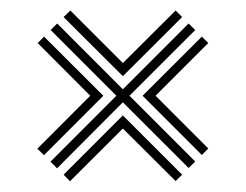

<svg xmlns="http://www.w3.org/2000/svg" viewBox="-20 -559 468 366"><path d="M76.2 -250.8 201.8 -376.5 76.5 -501.8 89 -514.2 214.2 -388.8 339.5 -514.2 352.2 -501.8 226.8 -376.5 352.2 -251 339.5 -238.8 214.2 -364 88.8 -238.2ZM51.2 -275.5 152 -376.5 51.8 -477 64 -489.2 177 -376.5 63.8 -263.2ZM101.2 -526.5 114 -539 214.2 -438.8 314.8 -539 327.2 -526.5 214.2 -413.8ZM101.2 -226 214.2 -339 327.2 -226 314.8 -213.8 214.2 -314 113.5 -213.5ZM251.8 -376.5 364.8 -489.2 377 -477 276.5 -376.5 377 -276 364.8 -263.5Z"/></svg>

Font: Big Shoulders Inline Text Thin Medium
Style: Regular
Weight: 500
Version: Version 2.002